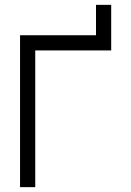

<svg xmlns="http://www.w3.org/2000/svg" viewBox="-20 -770 540 790"><path d="M437.5 -562.5H125V0H62.5V-625H375V-750H437.5Z"/></svg>

Font: 寒蝉点阵体 16px
Style: Regular
Weight: 400
Designer: Designed by Warren2060
Foundry: ChillType
Version: Version 1.000